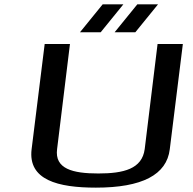

<svg xmlns="http://www.w3.org/2000/svg" viewBox="-20 -851 885 881"><path d="M431 -55C314 -55 230 -76 242 -167L301 -649H185L125 -166C108 -25 246 10 420 10C632 10 745 -49 759 -166L819 -649H703L644 -167C632 -76 548 -55 431 -55ZM442 -703 546 -831H451L347 -703ZM601 -703 705 -831H610L506 -703Z"/></svg>

Font: Gamestation Extended
Style: Italic
Weight: 400
Width: 7
Designer: Jonas Hecksher
Foundry: Jonas Hecksher, Playtypeª, e-types AS
Version: Version 1.003